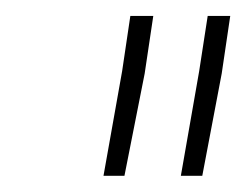

<svg xmlns="http://www.w3.org/2000/svg" viewBox="-20 -770 309 241"><path d="M172.4 -750 161.6 -677.7 136.2 -549.3H109.9L133.3 -680.7L143.6 -750ZM269 -750 258.3 -677.7 233.9 -549.3H207L230 -680.7L240.7 -750Z"/></svg>

Font: Roboto Condensed Thin
Style: Italic
Weight: 250
Italic angle: -12°
Designer: Christian Robertson
Foundry: Google
Version: Version 3.008; 2023